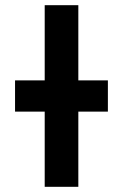

<svg xmlns="http://www.w3.org/2000/svg" viewBox="-20 -720 474 740"><path d="M38 -289.8V-410.2H395.8V-289.8ZM152.3 0V-700H281.9V0Z"/></svg>

Font: Overpass
Style: Regular
Weight: 400
Designer: Delve Withrington, Dave Bailey, Thomas Jockin
Foundry: Delve Fonts LLC
Version: Version 4.000